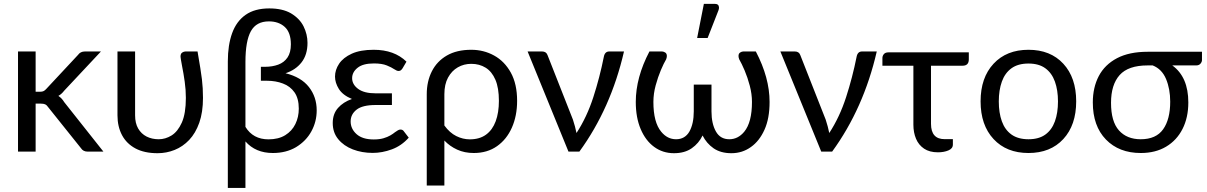

<svg xmlns="http://www.w3.org/2000/svg" viewBox="-20 -766 6097 970"><path d="M502.5 0H423Q400 0 389 -17.5L223 -225Q216.5 -235 208.5 -238.8Q200.5 -242.5 185.5 -242.5H160V0H71V-506H160V-302.5H183Q193.5 -302.5 200.2 -305.8Q207 -309 214 -317L374 -488.5Q386 -506 409.5 -506H490L304 -307.5Q291.5 -291 275 -281.5Q292.5 -270 304.5 -250Z M776 8Q709.5 8 664.5 -16Q619.5 -40 596.5 -83.2Q573.5 -126.5 573.5 -183.5V-506H662.5V-183.5Q662.5 -143.5 678 -116.8Q693.5 -90 720.5 -76.2Q747.5 -62.5 782 -62.5Q815.5 -62.5 846.5 -81.5Q878 -101 898.5 -146.5Q919 -192.5 919 -271.5Q919 -312.5 913.2 -353.2Q907.5 -394 899.5 -434Q892 -474 892 -480Q892 -495 900.5 -500.5Q909 -506 917 -506H978Q995 -408.5 1000.2 -365Q1005.5 -321.5 1005.5 -271.5Q1005.5 -199 986.8 -146Q968 -93 935.8 -59Q903.5 -25 862.2 -8.5Q821 8 776 8Z M1220 183.5H1131V-456Q1131 -538.5 1152.8 -598.5Q1174.5 -658.5 1220.8 -691Q1267 -723.5 1340.5 -723.5Q1406.5 -723.5 1449.5 -699Q1494 -672.5 1513.8 -632.5Q1533.5 -592.5 1533.5 -549.5Q1533.5 -489.5 1503.5 -451Q1473.5 -412.5 1422.5 -396Q1501.5 -376.5 1540.8 -326.2Q1580 -276 1580 -208.5Q1580 -151.5 1553.2 -102.5Q1526.5 -53.5 1475.5 -22.5Q1425.5 7 1358.5 7Q1271 7 1220 -51.5ZM1336.5 -62Q1387 -62 1421 -83Q1455 -104 1472.2 -139.2Q1489.5 -174.5 1489.5 -217Q1489.5 -268.5 1467.8 -299.5Q1446 -330.5 1409.5 -344Q1373 -358 1329 -358H1298V-428.5H1318.5Q1356 -428.5 1385.8 -439.5Q1415.5 -450.5 1432.5 -475.5Q1449.5 -500.5 1449.5 -542Q1449.5 -601.5 1418.8 -629.8Q1388 -658 1338.5 -658Q1275 -658 1247.5 -608.5Q1220 -559 1220 -453V-125Q1258.5 -62 1336.5 -62Z M1863 6.5Q1808.5 6.5 1762.5 -11.2Q1716.5 -29 1688.8 -62.8Q1661 -96.5 1661 -144.5Q1661 -190.5 1687.5 -220.5Q1714 -250.5 1758 -266Q1712 -285 1692 -316.5Q1672.5 -348 1672.5 -379Q1672.5 -413 1693.2 -444Q1714 -475 1757.2 -494.8Q1800.5 -514.5 1868 -514.5Q1972 -514.5 2033.5 -454.5L2013.5 -420.5Q2008.5 -413 2004 -410.2Q1999.5 -407.5 1993 -407.5Q1985 -407.5 1971.5 -416.5Q1958.5 -425.5 1934 -435.5Q1909.5 -445.5 1869 -445.5Q1813.5 -445.5 1786.5 -423.5Q1759 -401.5 1759 -371Q1759 -339.5 1789.2 -317Q1819.5 -294.5 1877.5 -294.5H1960V-235.5H1877.5Q1811.5 -235.5 1781.5 -212Q1751.5 -188.5 1751.5 -152.5Q1751.5 -115 1781.5 -88.2Q1811.5 -61.5 1868 -61.5Q1897 -61.5 1917.2 -67.5Q1937.5 -73.5 1951.8 -81.8Q1966 -90 1975.5 -98Q1983.5 -103.5 1990 -107.5Q1996.5 -111.5 2003 -111.5Q2014.5 -111.5 2020 -103L2045 -70.5Q2008.5 -29.5 1959.8 -11.5Q1911 6.5 1863 6.5Z M2225 171.5H2136V-290Q2136 -355 2161.8 -405.8Q2187.5 -456.5 2237.5 -485.5Q2287.5 -514.5 2361 -514.5Q2423.5 -514.5 2476.2 -485.5Q2529 -456.5 2560.8 -399Q2592.5 -341.5 2592.5 -256.5Q2592.5 -181 2566.2 -121.5Q2540 -62 2491 -27.5Q2442 7 2373.5 7Q2327 7 2289.8 -10Q2252.5 -27 2225 -56ZM2353.5 -62Q2403 -62 2435.5 -85.8Q2468 -109.5 2484.2 -153.2Q2500.5 -197 2500.5 -256.5Q2500.5 -322 2482.8 -363.2Q2465 -404.5 2433.5 -424Q2402 -443.5 2361 -443.5Q2323.5 -443.5 2292.8 -425.8Q2262 -408 2243.5 -374Q2225 -340 2225 -290V-132Q2252 -95 2285.2 -78.5Q2318.5 -62 2353.5 -62Z M2907 0H2852L2645.5 -506H2718.5Q2739.5 -506 2746 -488L2874.5 -161.5Q2886 -126.5 2892.5 -94Q2945 -174.5 2977.5 -275Q3010 -375.5 3030.5 -478.5Q3035.5 -506 3058 -506H3132.5Q3066.5 -219 2907 0Z M3675 8Q3621.5 8 3585.5 -16.5Q3549.5 -41.5 3529.5 -81.5Q3510.5 -42 3474.8 -17Q3439 8 3385 8Q3328.5 8 3285 -23.8Q3241.5 -55.5 3216.8 -113.8Q3192 -172 3192 -251Q3192 -374.5 3261 -506H3324.5Q3332 -506 3340.5 -500.8Q3349 -495.5 3349 -483Q3349 -476 3345.5 -466.5Q3333.5 -446.5 3318.8 -411.8Q3304 -377 3292.5 -334.8Q3281 -292.5 3281 -251Q3281 -148 3320.5 -100.5Q3351.5 -62.5 3395.5 -62.5Q3440.5 -62.5 3463 -101.5Q3485 -141 3485 -203.5V-338.5H3574.5V-203.5Q3574.5 -141 3597 -101.5Q3619 -62.5 3664.5 -62.5Q3708.5 -62.5 3740 -100.5Q3779 -148 3779 -251Q3779 -291 3768 -332.8Q3757 -374.5 3742 -409.8Q3727 -445 3714.5 -466.5Q3711 -476 3711 -483Q3711 -495.5 3719.5 -500.8Q3728 -506 3735.5 -506H3798.5Q3868 -373.5 3868 -251Q3868 -167.5 3842.2 -110.5Q3816.5 -53.5 3774 -23.5Q3730.5 8 3675 8ZM3555 -574H3502L3536 -746.5H3591.5Q3612 -746.5 3612.5 -727.5Q3612.5 -721.5 3610 -714.5Z M4184 0H4129L3922.5 -506H3995.5Q4016.5 -506 4023 -488L4151.5 -161.5Q4163 -126.5 4169.5 -94Q4222 -174.5 4254.5 -275Q4287 -375.5 4307.5 -478.5Q4312.5 -506 4335 -506H4409.5Q4343.5 -219 4184 0Z M4718.5 3.5Q4676 3.5 4648.5 -15Q4621 -33.5 4607.8 -65Q4594.5 -96.5 4594.5 -136V-434H4438V-472.5Q4438 -484 4445.5 -492.8Q4453 -501.5 4468.5 -501.5H4874.5V-466Q4874.5 -434 4843 -434H4683.5V-140.5Q4683.5 -62.5 4753 -63H4794V-35.5Q4794 -15.5 4771.2 -6Q4748.5 3.5 4718.5 3.5Z M5176 7Q5065 7 4999.5 -63.5Q4934 -134 4934 -254Q4934 -373.5 4999.5 -444Q5065 -514.5 5176 -514.5Q5287 -514.5 5352 -444Q5417 -373.5 5417 -254Q5417 -134 5352 -63.5Q5287 7 5176 7ZM5176 -62.5Q5228.5 -62.5 5261.2 -86.2Q5294 -110 5309.5 -153Q5325 -196 5325 -253.5Q5325 -310.5 5309.5 -353.8Q5294 -397 5261.2 -421Q5228.5 -445 5176 -445Q5123 -445 5090 -421Q5057 -397 5041.5 -353.8Q5026 -310.5 5026 -253.5Q5026 -196 5041.5 -153Q5057 -110 5090.2 -86.2Q5123.5 -62.5 5176 -62.5Z M5743.5 7Q5633.5 7 5567.2 -61.2Q5501 -129.5 5501 -248.5Q5501 -324 5531.2 -381.8Q5561.5 -439.5 5623.2 -472Q5685 -504.5 5778.5 -504.5H6052.5V-462.5Q6052.5 -453.5 6045 -444.5Q6037.5 -435.5 6023 -435.5H5902.5Q5983.5 -377 5983.5 -248.5Q5983.5 -172 5954.2 -114.5Q5925 -57 5871.2 -25Q5817.5 7 5743.5 7ZM5743 -62.5Q5820.5 -62.5 5856.2 -112.8Q5892 -163 5892 -252.5Q5892 -316.5 5871 -366.8Q5850 -417 5803.5 -435.5H5778Q5680 -435.5 5636.5 -386.8Q5593 -338 5593 -246.5Q5593 -152 5633 -107.2Q5673 -62.5 5743 -62.5Z"/></svg>

Font: Verano Sans
Style: Regular
Weight: 400
Designer: Lukasz Dziedzic with Adam Twardoch and Botio Nikoltchev
Foundry: tyPoland Lukasz Dziedzic
Version: Version 3.001;December 28, 2019;FontCreator 12.0.0.2547 64-b